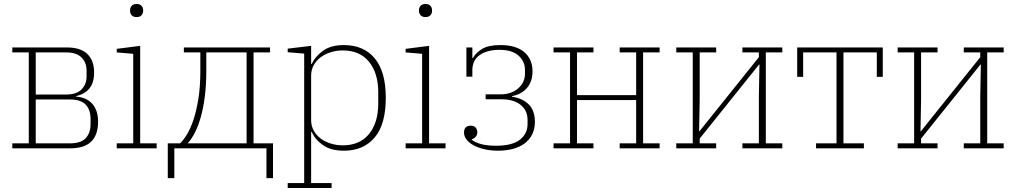

<svg xmlns="http://www.w3.org/2000/svg" viewBox="-20 -747 5117 967"><path d="M42 -25H125V-483H42V-508H317Q386 -508 420 -475Q454 -442 454 -382Q454 -331 430.5 -302Q407 -273 364 -263V-260Q416 -257 445 -224Q474 -191 474 -134Q474 -68 439.5 -34Q405 0 333 0H42ZM331 -25Q388 -25 412 -51.5Q436 -78 436 -120V-151Q436 -193 412 -219.5Q388 -246 331 -246H160V-25ZM313 -271Q366 -271 391 -297Q416 -323 416 -361V-393Q416 -431 391 -457Q366 -483 313 -483H160V-271Z M668 -661Q652 -661 643.5 -670Q635 -679 635 -693V-695Q635 -709 643.5 -718Q652 -727 668 -727Q684 -727 692.5 -718Q701 -709 701 -695V-693Q701 -679 692.5 -670Q684 -661 668 -661ZM568 -25H651V-476L568 -483V-501L686 -516V-25H769V0H568Z M825 -25H887Q903 -40 921 -69Q939 -98 954 -142.5Q969 -187 979 -248.5Q989 -310 989 -391V-483H906V-508H1340V-483H1257V-25H1355V150H1322V0H858V150H825ZM1222 -25V-483H1019V-391Q1019 -319 1011.5 -260.5Q1004 -202 991 -156.5Q978 -111 961 -78Q944 -45 925 -25Z M1429 175H1512V-477L1429 -484V-502L1547 -516V-425H1550Q1567 -462 1606.5 -491Q1646 -520 1712 -520Q1811 -520 1867 -453.5Q1923 -387 1923 -254Q1923 -121 1867 -54.5Q1811 12 1712 12Q1646 12 1606 -16.5Q1566 -45 1550 -83H1547V175H1650V200H1429ZM1706 -15Q1792 -15 1838.5 -72Q1885 -129 1885 -226V-282Q1885 -379 1838.5 -436Q1792 -493 1706 -493Q1675 -493 1646 -484Q1617 -475 1595 -458.5Q1573 -442 1560 -418.5Q1547 -395 1547 -366V-142Q1547 -113 1560 -89.5Q1573 -66 1595 -49.5Q1617 -33 1646 -24Q1675 -15 1706 -15Z M2123 -661Q2107 -661 2098.5 -670Q2090 -679 2090 -693V-695Q2090 -709 2098.5 -718Q2107 -727 2123 -727Q2139 -727 2147.5 -718Q2156 -709 2156 -695V-693Q2156 -679 2147.5 -670Q2139 -661 2123 -661ZM2023 -25H2106V-476L2023 -483V-501L2141 -516V-25H2224V0H2023Z M2489 12Q2451 12 2419 4.5Q2387 -3 2364.5 -15.5Q2342 -28 2329.5 -44.5Q2317 -61 2317 -79Q2317 -114 2351 -114Q2367 -114 2375.5 -104.5Q2384 -95 2384 -81Q2384 -56 2356 -45V-43Q2374 -29 2404 -21Q2434 -13 2479 -13Q2559 -13 2598 -43Q2637 -73 2637 -122V-143Q2637 -191 2602 -219Q2567 -247 2505 -247H2426V-272H2503Q2530 -272 2552 -280Q2574 -288 2590 -302Q2606 -316 2615 -335Q2624 -354 2624 -375V-395Q2624 -437 2592 -466.5Q2560 -496 2495 -496Q2434 -496 2396.5 -470Q2359 -444 2359 -393V-361H2329V-508H2359V-455H2362Q2376 -481 2408 -500.5Q2440 -520 2500 -520Q2579 -520 2620.5 -484.5Q2662 -449 2662 -387Q2662 -337 2634.5 -304.5Q2607 -272 2559 -263V-260Q2612 -252 2643 -221Q2674 -190 2674 -134Q2674 -98 2660.5 -70.5Q2647 -43 2622 -24.5Q2597 -6 2563 3Q2529 12 2489 12Z M2768 -25H2851V-483H2768V-508H2969V-483H2886V-268H3184V-483H3101V-508H3302V-483H3219V-25H3302V0H3101V-25H3184V-243H2886V-25H2969V0H2768Z M3386 -25H3469V-483H3386V-508H3587V-483H3504V-246L3501 -86H3503L3802 -459V-483H3719V-508H3920V-483H3837V-25H3920V0H3719V-25H3802V-262L3805 -422H3803L3504 -49V-25H3587V0H3386Z M4090 -25H4193V-483H4025V-360H3995V-508H4426V-360H4396V-483H4228V-25H4331V0H4090Z M4501 -25H4584V-483H4501V-508H4702V-483H4619V-246L4616 -86H4618L4917 -459V-483H4834V-508H5035V-483H4952V-25H5035V0H4834V-25H4917V-262L4920 -422H4918L4619 -49V-25H4702V0H4501Z"/></svg>

Font: IBM Plex Serif ExtraLight
Style: Regular
Weight: 200
Designer: Mike Abbink, Paul van der Laan, Pieter van Rosmalen
Foundry: Bold Monday
Version: Version 2.5